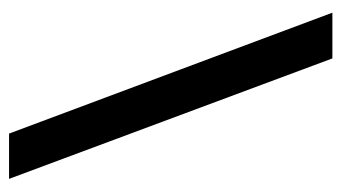

<svg xmlns="http://www.w3.org/2000/svg" viewBox="-185 -569 754 424"><g transform="rotate(-90 192.0 -357.0)"><path d="M109 -714 376 0H275L9 -714Z"/></g></svg>

Font: Noto Sans Myanmar Medium
Style: Regular
Weight: 500
Designer: Monotype Design Team
Foundry: Monotype Imaging Inc.
Version: Version 2.107; ttfautohint (v1.8.4.7-5d5b)